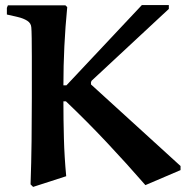

<svg xmlns="http://www.w3.org/2000/svg" viewBox="-20 -722 740 754"><path d="M229 -387H241L537 -702H643V-687L342 -407Q340 -406 338.5 -402.5Q337 -399 337 -397Q337 -388 340 -388L689 -70V-54L551 5Q477 -80 399.5 -162.5Q322 -245 239 -324H229Q229 -251 231 -177.5Q233 -104 240 -30L110 12L100 2Q103 -83 104 -168Q105 -253 105 -338Q105 -373 105 -415.5Q105 -458 105 -499.5Q105 -541 104.5 -572Q104 -603 103 -614Q102 -631 87 -640.5Q72 -650 50.5 -655Q29 -660 7 -665V-691L11 -701H237L244 -694Q229 -540 229 -387Z"/></svg>

Font: Aref Ruqaa Ink
Style: Bold
Weight: 700
Designer: Abdullah Aref
Version: Version 1.005